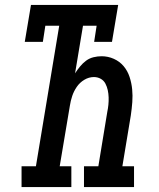

<svg xmlns="http://www.w3.org/2000/svg" viewBox="-20 -755 640 775"><path d="M67 0V-84H125L219 -651H163L153 -586H80L105 -735H457L432 -586H360L370 -651H315L283 -459Q292 -473 303 -486.5Q314 -500 327.5 -510Q341 -520 357.5 -524Q374 -528 390 -528Q416 -528 439.5 -517.5Q463 -507 479 -488Q495 -469 503 -444.5Q511 -420 513.5 -394.5Q516 -369 514 -342.5Q512 -316 508 -289L474 -84H521V0H319V-84H377L413 -303Q416 -317 417.5 -332Q419 -347 418.5 -362Q418 -377 415 -391Q412 -405 405.5 -417.5Q399 -430 386.5 -437Q374 -444 359 -444Q339 -444 320.5 -433Q302 -422 290 -404.5Q278 -387 271.5 -367.5Q265 -348 262 -328L221 -84H268V0Z"/></svg>

Font: Iosevka Etoile Medium Oblique
Style: Regular
Weight: 500
Italic angle: -9°
Designer: Belleve Invis
Foundry: Belleve Invis
Version: Version 15.5.2; ttfautohint (v1.8.4)